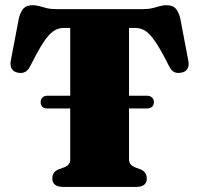

<svg xmlns="http://www.w3.org/2000/svg" viewBox="-20 -736 784 756"><path d="M140 -334.5Q140 -345 147.2 -352Q154.5 -359 165.5 -359H560Q571 -359 578.5 -352Q586 -345 586 -334.5Q586 -322 578.5 -315.5Q571 -309 560 -309H165Q153.5 -309 146.8 -315.5Q140 -322 140 -334.5ZM202.5 -700H541.5Q564 -700 580.2 -704Q596.5 -708 609.2 -711.8Q622 -715.5 635 -715.5Q658.5 -715.5 670.2 -704Q682 -692.5 689.5 -665L721.5 -497Q725.5 -477.5 718.2 -465.2Q711 -453 694 -450Q678.5 -446.5 666.5 -452Q654.5 -457.5 646.5 -474Q616.5 -534 595 -566.8Q573.5 -599.5 554.8 -612.8Q536 -626 513 -626H488V-109Q488 -96.5 494.5 -88.8Q501 -81 513.5 -76.5L532.5 -69.5Q558 -59.5 558 -33Q558 0 516 0H228Q206.5 0 196.2 -9Q186 -18 186 -33Q186 -59.5 211.5 -69.5L231 -76.5Q244 -81 250.2 -88.8Q256.5 -96.5 256.5 -109V-626H231Q208.5 -626 189.5 -612.8Q170.5 -599.5 149.2 -566.5Q128 -533.5 98 -474Q89.5 -457.5 77.5 -452Q65.5 -446.5 50 -450Q33.5 -453 26.2 -465.2Q19 -477.5 22.5 -497L54.5 -665Q62 -692.5 73.8 -704Q85.5 -715.5 109.5 -715.5Q122 -715.5 134.8 -711.8Q147.5 -708 163.8 -704Q180 -700 202.5 -700Z"/></svg>

Font: Fraunces Black
Style: Regular
Weight: 900
Version: Version 1.000;[b76b70a41]